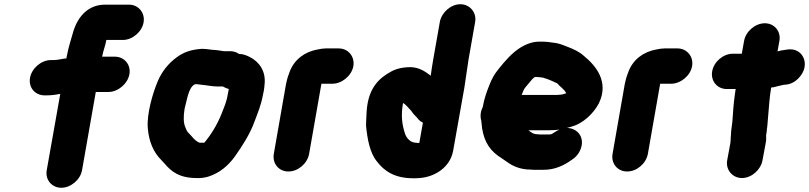

<svg xmlns="http://www.w3.org/2000/svg" viewBox="-20 -777 3826 908"><path d="M191 -326H198C218 -326 240 -328 258 -332C260 -332 262 -332 265 -333L201 28C193 73 225 111 270 111C315 111 360 73 368 28L433 -342H493C538 -342 584 -381 592 -426C600 -471 568 -509 523 -509H463C468 -537 479 -563 483 -588H561C606 -588 651 -626 659 -671C667 -716 635 -755 590 -755H477C399 -755 352 -702 329 -636C318 -597 304 -555 296 -512L294 -501C273 -499 254 -493 234 -493H221C175 -493 130 -454 122 -409C114 -364 145 -326 191 -326Z M1062 -356 1057 -330C1051 -293 1039 -268 1027 -237C1007 -187 978 -140 947 -103H946C945 -102 945 -102 944 -102H924C900 -111 888 -133 871 -149C864 -155 861 -164 857 -174C847 -195 847 -228 853 -263C864 -301 870 -360 899 -377C899 -378 900 -378 901 -378C904 -379 906 -379 909 -379H910C916 -378 924 -377 934 -376C958 -374 984 -368 1008 -368H1034C1043 -363 1051 -359 1062 -356ZM932 -546C882 -542 847 -530 813 -504C777 -477 747 -441 727 -395C702 -337 673 -236 679 -171C684 -108 706 -56 743 -20L756 -6C790 35 829 65 910 65C931 66 950 63 966 58C1018 41 1058 8 1090 -36C1124 -84 1162 -142 1184 -203C1198 -241 1215 -280 1223 -326L1228 -350C1230 -359 1230 -368 1231 -376C1239 -441 1205 -485 1162 -507C1148 -514 1131 -522 1110 -522C1098 -531 1083 -535 1067 -535H1037C1036 -535 1035 -535 1032 -536C1016 -539 996 -541 979 -542C964 -544 954 -546 932 -546Z M1442 -50 1500 -381H1552C1597 -381 1643 -419 1651 -464C1659 -509 1627 -548 1582 -548H1520C1509 -548 1497 -546 1482 -543C1421 -532 1372 -496 1350 -438L1341 -413C1338 -403 1335 -391 1332 -376L1275 -50C1267 -4 1298 34 1344 34C1390 34 1434 -4 1442 -50Z M2196 -497 2227 -673C2235 -718 2202 -757 2157 -757C2112 -757 2068 -718 2060 -673L2029 -497C2025 -473 2020 -444 2017 -419L2006 -427C1982 -445 1950 -463 1906 -459C1865 -456 1841 -447 1810 -427C1753 -391 1720 -338 1714 -251C1713 -224 1711 -206 1711 -183C1717 -121 1729 -54 1762 -14C1797 32 1846 66 1934 66C1945 66 1956 66 1965 65C2039 59 2109 13 2123 -64L2176 -362C2183 -404 2189 -455 2196 -497ZM1980 -197 1963 -101C1958 -101 1952 -101 1947 -102C1921 -102 1903 -124 1896 -143C1882 -185 1875 -228 1886 -290C1902 -281 1912 -265 1924 -254L1934 -240C1938 -235 1945 -228 1952 -221L1961 -210C1966 -205 1973 -200 1980 -197Z M2547 -410C2548 -410 2549 -410 2550 -409C2573 -403 2595 -392 2615 -383C2629 -366 2648 -356 2658 -336C2648 -333 2638 -329 2627 -329C2620 -328 2613 -328 2605 -328H2447L2451 -338C2456 -350 2457 -354 2464 -363L2484 -387C2490 -395 2501 -408 2510 -413H2516C2526 -413 2537 -411 2547 -410ZM2580 -141H2539C2536 -141 2530 -141 2523 -142C2501 -142 2491 -152 2479 -161H2575C2593 -161 2610 -162 2626 -164L2613 -158C2605 -152 2598 -149 2589 -143C2587 -143 2582 -141 2580 -141ZM2661 -172C2669 -174 2676 -176 2683 -178C2737 -193 2786 -239 2812 -288C2862 -391 2797 -467 2742 -512C2719 -533 2694 -544 2663 -556C2640 -565 2620 -574 2590 -576L2576 -578C2567 -579 2557 -580 2548 -580H2528C2511 -580 2493 -576 2475 -569C2429 -551 2394 -517 2362 -480L2339 -452C2319 -428 2306 -405 2294 -374C2281 -341 2270 -311 2263 -271C2254 -253 2249 -230 2256 -206C2257 -193 2259 -182 2260 -170C2271 -102 2300 -61 2352 -29L2368 -18C2372 -15 2377 -12 2381 -9C2406 9 2442 25 2489 25C2498 26 2504 26 2509 26H2551C2605 26 2647 5 2681 -19C2702 -32 2717 -49 2726 -72C2747 -128 2711 -171 2661 -172Z M3044 -50 3102 -381H3154C3199 -381 3245 -419 3253 -464C3261 -509 3229 -548 3184 -548H3122C3111 -548 3099 -546 3084 -543C3023 -532 2974 -496 2952 -438L2943 -413C2940 -403 2937 -391 2934 -376L2877 -50C2869 -4 2900 34 2946 34C2992 34 3036 -4 3044 -50Z M3499 -584 3488 -523H3446C3400 -523 3356 -485 3348 -440C3340 -395 3371 -356 3417 -356H3459C3456 -337 3453 -312 3451 -296C3446 -254 3446 -208 3439 -167C3438 -159 3437 -150 3437 -141C3435 -127 3436 -113 3434 -100L3419 -19C3411 26 3444 65 3489 65C3534 65 3578 26 3586 -19L3603 -111C3604 -119 3603 -128 3603 -137C3605 -149 3607 -159 3607 -168C3610 -184 3610 -202 3612 -220C3617 -268 3618 -312 3627 -363C3631 -364 3634 -364 3637 -364C3653 -368 3670 -373 3687 -376L3699 -377C3722 -380 3742 -391 3759 -410C3815 -470 3778 -553 3705 -543L3692 -541C3680 -540 3669 -537 3657 -534L3666 -584C3674 -629 3642 -667 3597 -667C3552 -667 3507 -629 3499 -584Z"/></svg>

Font: Blanket
Style: BlkObl
Weight: 900
Foundry: Cannot Into Space Fonts
Version: Version 0.9